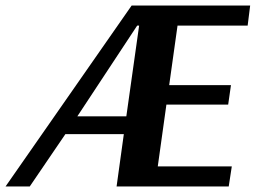

<svg xmlns="http://www.w3.org/2000/svg" viewBox="-34 -670 919 690"><path d="M439 -650H865L856 -578H604L574 -364H796L786 -294H564L533 -72H799L788 0H385L411 -188H201L73 0H-14ZM244 -252H420L466 -578H459Z"/></svg>

Font: Arsenal
Style: Bold Italic
Weight: 700
Italic angle: -9°
Designer: Andrij Shevchenko
Foundry: Stairsfor.com
Version: Version 1.000